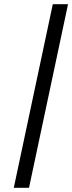

<svg xmlns="http://www.w3.org/2000/svg" viewBox="-20 -795 346 920"><path d="M233 -775 46 105H119L306 -775Z"/></svg>

Font: LT Wave Text Italic
Style: Regular
Weight: 400
Designer: Daniel Lyons
Version: Version 2.5 (Glyphs App)